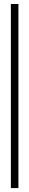

<svg xmlns="http://www.w3.org/2000/svg" viewBox="-20 -770 145 954"><path d="M34 164.5V-750H71.5V164.5Z"/></svg>

Font: Imbue 10pt
Style: Bold
Weight: 700
Designer: Tyler Finck
Foundry: Etcetera Type Company
Version: Version 1.102; ttfautohint (v1.8.3)